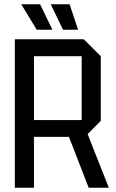

<svg xmlns="http://www.w3.org/2000/svg" viewBox="-20 -885 545 905"><path d="M140 -319H365V-620H140ZM455 -620V-315L393 -253L493 0H398L305 -240H140V0H50V-700H375ZM308 -865 348 -745H277L219 -865ZM169 -865 227 -745H153L80 -865Z"/></svg>

Font: Tektur SemiCondensed
Style: Regular
Weight: 400
Width: 4
Designer: Adam Jagosz
Foundry: Adam Jagosz
Version: Version 1.005;gftools[0.9.30]